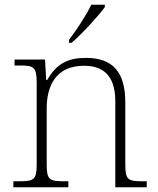

<svg xmlns="http://www.w3.org/2000/svg" viewBox="-20 -786 663 806"><path d="M270 -619V-606H280C323 -642 395 -721 420 -756V-766H363C342 -721 299 -657 270 -619ZM36 0H267V-25H253C187 -25 176 -30 176 -97V-331C176 -419 210 -510 333 -510C430 -510 464 -449 464 -361V0H596V-25H583C516 -25 506 -30 506 -98V-356C506 -483 454 -543 341 -543C269 -543 219 -522 178 -450H174L169 -536H41V-511H64C121 -511 134 -505 134 -439V-98C134 -30 123 -25 56 -25H36Z"/></svg>

Font: Noto Serif Telugu ExtraLight
Style: Regular
Weight: 200
Designer: Jelle Bosma - Monotype Design Team
Foundry: Monotype Imaging Inc.
Version: Version 2.005